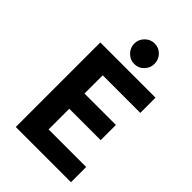

<svg xmlns="http://www.w3.org/2000/svg" viewBox="-268 -1023 1124 1124"><g transform="rotate(45 294.5 -460.5)"><path d="M90 0V-700H547V-574H236V-423H496V-297H236V-126H547V0ZM319.2 -751Q285 -751 260 -776.4Q235 -801.8 235 -835.6Q235 -871 260.2 -896Q285.4 -921 319 -921Q354.8 -921 378.9 -896Q403 -871 403 -835.6Q403 -801.8 378.9 -776.4Q354.9 -751 319.2 -751Z"/></g></svg>

Font: Inclusive Sans
Style: Regular
Weight: 400
Designer: Olivia King
Foundry: Olivia King
Version: Version 2.004